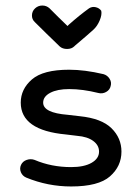

<svg xmlns="http://www.w3.org/2000/svg" viewBox="-20 -661 496 694"><path d="M237 13Q153 13 75 -19Q61 -25 55.5 -38.5Q50 -52 56 -65Q62 -78 76.5 -83Q91 -88 105 -83Q166 -57 237 -57Q284 -57 311 -72.5Q338 -88 338 -113Q338 -136 317 -151.5Q296 -167 259 -170L218 -175Q55 -190 55 -290Q55 -339 95.5 -374Q136 -409 230 -409Q286 -409 354 -393Q368 -389 376 -376.5Q384 -364 380 -350Q377 -336 363.5 -328.5Q350 -321 335 -325Q279 -339 230 -339Q187 -339 161.5 -325.5Q136 -312 136 -290Q136 -253 225 -246L268 -241Q347 -233 383 -197.5Q419 -162 419 -113Q419 -60 377.5 -23.5Q336 13 237 13ZM196 -493Q181 -507 148 -539.5Q115 -572 106 -581Q95 -591 95.5 -606Q96 -621 107 -631Q118 -641 133 -641Q148 -641 159 -631Q168 -622 190.5 -599.5Q213 -577 224 -567L229 -572Q266 -605 302 -631Q313 -638 326 -635Q339 -632 346 -622Q349 -608 340.5 -587.5Q332 -567 318 -554Q303 -540 251 -496L249 -494Q239 -484 222.5 -484Q206 -484 196 -493Z"/></svg>

Font: Hoogli Semibold
Style: Regular
Weight: 600
Designer: Anand Singh Naorem
Foundry: Brand New Type
Version: Version 1.00 b007